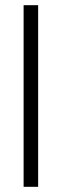

<svg xmlns="http://www.w3.org/2000/svg" viewBox="-20 -720 238 740"><path d="M71 0V-700H127V0Z"/></svg>

Font: Bricolage Grotesque 10pt Condensed ExtraLight
Style: Regular
Weight: 200
Width: 3
Designer: Mathieu Triay
Foundry: Atelier Triay
Version: Version 1.000; ttfautohint (v1.8.4.7-5d5b);gftools[0.9.32]